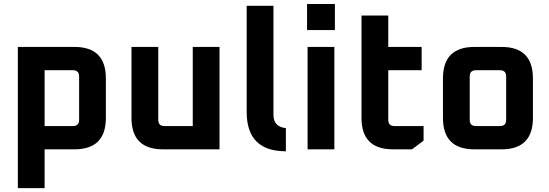

<svg xmlns="http://www.w3.org/2000/svg" viewBox="-20 -770 2832 990"><path d="M72 200V-528H364.1Q525.9 -528 525.9 -365.9V-162.1Q525.9 0 364.1 0H210V200ZM210 -120H355.9Q387.9 -120 387.9 -152.1V-375.9Q387.9 -407.9 355.9 -407.9H210Z M658 -162.1V-528H796V-152.1Q796 -120 828.1 -120H973.9V-528H1111.9V0H820.1Q658 0 658 -162.1Z M1252 -192V-740H1390V-178.1Q1390 -115.6 1454.1 -109.4V10Q1252 10 1252 -192Z M1563.3 -615V-749.5H1706.8V-615ZM1566 0V-528H1704V0Z M1844 -162.1V-690H1982V-528H2154.1V-407.9H1982V-152.1Q1982 -120 2014.1 -120H2164.1V-44.6L2104.1 0H2006.1Q1844 0 1844 -162.1Z M2264 -162.1V-365.9Q2264 -528 2426.1 -528H2566.1Q2727.9 -528 2727.9 -365.9V-162.1Q2727.9 0 2566.1 0H2426.1Q2264 0 2264 -162.1ZM2402 -152.1Q2402 -120 2434.1 -120H2557.9Q2589.9 -120 2589.9 -152.1V-375.9Q2589.9 -407.9 2557.9 -407.9H2434.1Q2402 -407.9 2402 -375.9Z"/></svg>

Font: Oxanium ExtraLight
Style: Regular
Weight: 200
Designer: Severin Meyer
Version: Version 2.000